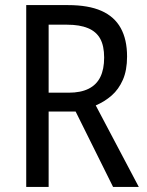

<svg xmlns="http://www.w3.org/2000/svg" viewBox="-20 -734 577 754"><path d="M247 -714Q327 -714 378 -691.5Q429 -669 454 -624Q479 -579 479 -512Q479 -458 462.5 -420.5Q446 -383 418.5 -359Q391 -335 356 -320L525 0H424L277 -296H171V0H83V-714ZM244 -637H171V-370H250Q297 -370 328 -385.5Q359 -401 374 -431.5Q389 -462 389 -508Q389 -554 373.5 -582Q358 -610 325.5 -623.5Q293 -637 244 -637Z"/></svg>

Font: Noto Sans Display SemiCondensed
Style: Regular
Weight: 400
Width: 4
Version: Version 2.003